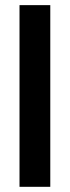

<svg xmlns="http://www.w3.org/2000/svg" viewBox="-20 -720 269 740"><path d="M55.2 -700.2H173.8V0H55.2Z"/></svg>

Font: TASA Explorer SemiBold
Style: Regular
Weight: 600
Designer: Weizhong Zhang
Foundry: Local Remote
Version: Version 1.000;Glyphs 3.1.2 (3151)